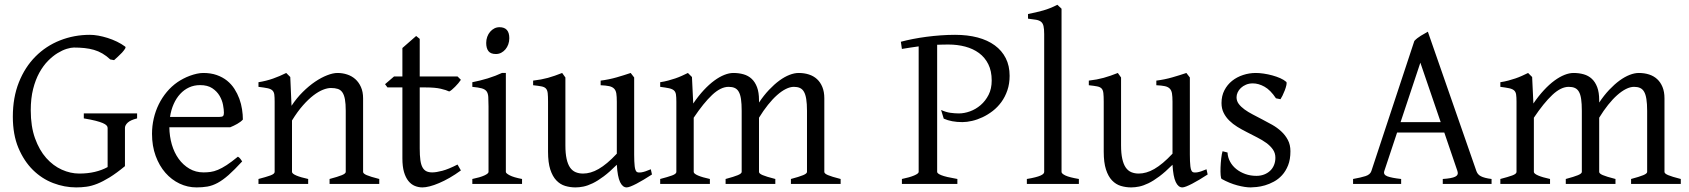

<svg xmlns="http://www.w3.org/2000/svg" viewBox="-20 -777 7134 811"><path d="M508.8 -580.1Q512.2 -577.6 507.8 -570.6Q503.4 -563.5 495.4 -554.7Q487.3 -545.9 477.8 -537.4Q468.3 -528.8 461.9 -522.9L445.8 -525.9Q429.7 -541 412.6 -551Q395.5 -561 376.7 -566.4Q357.9 -571.8 336.9 -574Q315.9 -576.2 292 -576.2Q279.8 -576.2 261.5 -570.6Q243.2 -564.9 222.9 -552.5Q202.6 -540 182.6 -519.8Q162.6 -499.5 146.2 -470Q129.9 -440.4 119.9 -401.1Q109.9 -361.8 109.9 -311Q109.9 -243.2 127.9 -192.9Q146 -142.6 175.3 -109.6Q204.6 -76.7 241.2 -60.3Q277.8 -43.9 314.9 -43.9Q350.6 -43.9 380.6 -51Q410.6 -58.1 434.6 -71.3V-236.8Q434.6 -242.2 429.9 -247.3Q425.3 -252.4 413.8 -257.3Q402.3 -262.2 383.1 -267.1Q363.8 -272 334 -276.9V-297.9H559.1V-276.9Q531.2 -270 519.5 -259Q507.8 -248 507.8 -236.8V-75.2Q471.7 -45.4 443.1 -27.8Q414.6 -10.3 390.6 -0.7Q366.7 8.8 345.2 11.7Q323.7 14.6 301.8 14.6Q252.4 14.6 204.6 -3.7Q156.7 -22 118.9 -59.3Q81.1 -96.7 57.6 -152.6Q34.2 -208.5 34.2 -284.2Q34.2 -365.2 59.8 -429.4Q85.4 -493.7 129.9 -538.3Q174.3 -583 233.6 -606.4Q293 -629.9 359.9 -629.9Q376 -629.9 395.3 -626.5Q414.6 -623 434.6 -616.7Q454.6 -610.4 473.9 -601.1Q493.2 -591.8 508.8 -580.1Z M825.2 -417.5Q799.8 -417.5 778.6 -407.7Q757.3 -397.9 741 -380.1Q724.6 -362.3 713.6 -337.6Q702.6 -313 698.2 -283.2H907.2Q918.5 -283.2 922.1 -286.9Q925.8 -290.5 925.8 -300.8Q925.8 -314 922.1 -333.7Q918.5 -353.5 907.5 -372.3Q896.5 -391.1 876.7 -404.3Q856.9 -417.5 825.2 -417.5ZM1005.9 -272Q997.1 -262.2 982.4 -253.9Q967.8 -245.6 952.1 -239.3H695.3Q695.8 -201.2 705.8 -166.7Q715.8 -132.3 734.6 -106.2Q753.4 -80.1 780 -64.5Q806.6 -48.8 839.8 -48.8Q855 -48.8 869.4 -50.8Q883.8 -52.7 900.4 -59.6Q917 -66.4 937.3 -79.6Q957.5 -92.8 984.9 -115.2Q991.2 -111.8 995.8 -105.5Q1000.5 -99.1 1002.9 -95.2Q970.2 -59.6 945.6 -37.8Q920.9 -16.1 899.2 -4.4Q877.4 7.3 856.2 11Q835 14.6 810.1 14.6Q772.5 14.6 738.5 -1.5Q704.6 -17.6 678.7 -47.1Q652.8 -76.7 637.5 -118.4Q622.1 -160.2 622.1 -211.9Q622.1 -244.6 629.4 -276.4Q636.7 -308.1 650.6 -336.4Q664.6 -364.7 684.6 -388.7Q704.6 -412.6 730 -430.2Q740.7 -437.5 754.2 -444.6Q767.6 -451.7 782.2 -457Q796.9 -462.4 811.3 -465.6Q825.7 -468.8 838.9 -468.8Q870.6 -468.8 895.5 -460Q920.4 -451.2 939 -436.3Q957.5 -421.4 970.2 -401.6Q982.9 -381.8 991 -359.9Q999 -337.9 1002.4 -315.2Q1005.9 -292.5 1005.9 -272Z M1372.1 0V-21Q1407.2 -30.3 1423.8 -37.1Q1440.4 -43.9 1440.4 -50.8V-309.1Q1440.4 -338.9 1437 -357.4Q1433.6 -376 1426.3 -386.7Q1418.9 -397.5 1407 -401.4Q1395 -405.3 1377.9 -405.3Q1362.8 -405.3 1344.2 -397.9Q1325.7 -390.6 1304.4 -374.5Q1283.2 -358.4 1260 -332.3Q1236.8 -306.2 1213.4 -268.1V-50.8Q1213.4 -43.5 1231.7 -35.6Q1250 -27.8 1281.7 -21V0H1071.8V-21Q1104 -29.3 1122.1 -35.9Q1140.1 -42.5 1140.1 -50.8V-347.2Q1140.1 -366.2 1138.7 -377.4Q1137.2 -388.7 1130.6 -395Q1124 -401.4 1110.4 -404.3Q1096.7 -407.2 1071.8 -410.2V-429.7Q1105 -435.1 1133.3 -445.1Q1161.6 -455.1 1189 -468.8L1206.1 -451.7L1211.4 -330.1Q1232.9 -362.8 1258.8 -388.4Q1284.7 -414.1 1311 -431.9Q1337.4 -449.7 1362.1 -459.2Q1386.7 -468.8 1405.8 -468.8Q1426.8 -468.8 1446.3 -462.4Q1465.8 -456.1 1480.7 -442.9Q1495.6 -429.7 1504.6 -409.4Q1513.7 -389.2 1513.7 -361.8V-50.8Q1513.7 -43.9 1528.6 -37.4Q1543.5 -30.8 1582 -21V0Z M1926.8 -57.1Q1902.8 -39.6 1879.4 -26.1Q1856 -12.7 1834.7 -3.7Q1813.5 5.4 1795.4 10Q1777.3 14.6 1764.6 14.6Q1747.6 14.6 1732.2 8.3Q1716.8 2 1705.1 -12.5Q1693.4 -26.9 1686.5 -50.3Q1679.7 -73.7 1679.7 -107.9V-407.7H1616.7L1606.4 -421.4L1644.5 -454.1H1679.7V-574.2L1737.8 -625L1752.9 -612.8V-454.1H1912.6L1926.8 -439.9Q1922.4 -433.1 1915.8 -425.3Q1909.2 -417.5 1902.3 -410.6Q1895.5 -403.8 1888.9 -398.2Q1882.3 -392.6 1877.4 -390.6Q1865.7 -396.5 1841.8 -402.1Q1817.9 -407.7 1778.3 -407.7H1752.9V-149.9Q1752.9 -120.6 1755.6 -101.1Q1758.3 -81.5 1764.6 -70.1Q1771 -58.6 1781 -53.7Q1791 -48.8 1805.7 -48.8Q1822.8 -48.8 1848.6 -55.7Q1874.5 -62.5 1912.6 -82Z M1975.1 0V-21Q2008.3 -27.8 2025.9 -35.9Q2043.5 -43.9 2043.5 -50.8V-327.1Q2043.5 -352.1 2042.5 -367.4Q2041.5 -382.8 2035.2 -391.4Q2028.8 -399.9 2014.9 -403.8Q2001 -407.7 1975.1 -410.2V-429.7Q1990.2 -432.6 2007.1 -436.8Q2023.9 -440.9 2040.5 -446Q2057.1 -451.2 2072.3 -457Q2087.4 -462.9 2100.1 -468.8H2116.7V-50.8Q2116.7 -44.9 2133.1 -36.4Q2149.4 -27.8 2185.1 -21V0ZM2131.3 -615.7Q2131.3 -602.1 2127 -589.8Q2122.6 -577.6 2115 -568.6Q2107.4 -559.6 2097.2 -554.2Q2086.9 -548.8 2074.7 -548.8Q2052.7 -548.8 2043.2 -561Q2033.7 -573.2 2033.7 -595.7Q2033.7 -609.4 2038.1 -621.6Q2042.5 -633.8 2050.3 -642.8Q2058.1 -651.9 2068.1 -657Q2078.1 -662.1 2089.8 -662.1Q2131.3 -662.1 2131.3 -615.7Z M2733.9 -40Q2715.8 -28.3 2699.2 -18.3Q2682.6 -8.3 2668.5 -1Q2654.3 6.3 2643.6 10.5Q2632.8 14.6 2627 14.6Q2609.9 14.6 2599.1 -8.1Q2588.4 -30.8 2585.4 -81.1Q2555.2 -50.8 2530 -32Q2504.9 -13.2 2483.6 -2.9Q2462.4 7.3 2444.6 11Q2426.8 14.6 2411.1 14.6Q2388.2 14.6 2367.2 8.3Q2346.2 2 2330.1 -14.9Q2314 -31.7 2304.4 -61Q2294.9 -90.3 2294.9 -136.2V-347.2Q2294.9 -370.6 2293.5 -383.5Q2292 -396.5 2285.9 -403.1Q2279.8 -409.7 2267.1 -412.1Q2254.4 -414.6 2231.9 -417V-436.5Q2249.5 -438.5 2264.9 -441.4Q2280.3 -444.3 2294.7 -448.2Q2309.1 -452.1 2323.7 -457.3Q2338.4 -462.4 2354.5 -468.8L2368.2 -449.7V-163.1Q2368.2 -128.9 2373.3 -106Q2378.4 -83 2387.9 -69.3Q2397.5 -55.7 2411.4 -49.8Q2425.3 -43.9 2442.9 -43.9Q2458.5 -43.9 2474.9 -48.6Q2491.2 -53.2 2508.5 -63.2Q2525.9 -73.2 2544.9 -89.1Q2564 -105 2585.4 -127.9V-347.2Q2585.4 -369.1 2583.3 -382.3Q2581.1 -395.5 2573.7 -402.8Q2566.4 -410.2 2553 -413.1Q2539.6 -416 2517.1 -417V-436.5Q2552.2 -440.9 2584.5 -450.2Q2616.7 -459.5 2644 -468.8L2658.7 -449.7V-124Q2658.7 -93.8 2660.9 -74.7Q2663.1 -55.7 2669.9 -50.8Q2675.8 -46.9 2689.9 -49.1Q2704.1 -51.3 2729 -62Z M3320.8 0V-21Q3356 -30.3 3372.3 -37.1Q3388.7 -43.9 3388.7 -50.8V-309.1Q3388.7 -338.9 3385.5 -358.6Q3382.3 -378.4 3375.7 -389.6Q3369.1 -400.9 3358.6 -405.5Q3348.1 -410.2 3333.5 -410.2Q3317.4 -410.2 3299.3 -401.1Q3281.2 -392.1 3262.2 -375.2Q3243.2 -358.4 3223.9 -334.2Q3204.6 -310.1 3186 -279.8V-50.8Q3186 -43.9 3201.2 -37.4Q3216.3 -30.8 3254.9 -21V0H3044.9V-21Q3080.1 -30.3 3096.4 -37.1Q3112.8 -43.9 3112.8 -50.8V-309.1Q3112.8 -338.9 3109.9 -358.6Q3106.9 -378.4 3100.3 -389.6Q3093.8 -400.9 3083.3 -405.5Q3072.8 -410.2 3057.6 -410.2Q3024.4 -410.2 2988 -376Q2951.7 -341.8 2910.2 -279.8V-50.8Q2910.2 -43.5 2928.5 -35.6Q2946.8 -27.8 2978.5 -21V0H2768.6V-21Q2800.8 -29.3 2818.8 -35.9Q2836.9 -42.5 2836.9 -50.8V-347.2Q2836.9 -366.7 2835.2 -377.9Q2833.5 -389.2 2826.4 -395.3Q2819.3 -401.4 2805.7 -404.3Q2792 -407.2 2768.6 -410.2V-429.7Q2787.1 -432.6 2802.7 -436.8Q2818.4 -440.9 2832.5 -445.8Q2846.7 -450.7 2859.6 -456.5Q2872.6 -462.4 2885.7 -468.8L2902.8 -451.7L2908.2 -339.8Q2930.2 -372.1 2952.6 -396.2Q2975.1 -420.4 2997.1 -436.5Q3019 -452.6 3039.6 -460.7Q3060.1 -468.8 3077.6 -468.8Q3101.1 -468.8 3120.8 -463.1Q3140.6 -457.5 3155 -444.1Q3169.4 -430.7 3177.7 -408.7Q3186 -386.7 3186 -354V-343.8Q3206.5 -374.5 3228.5 -397.7Q3250.5 -420.9 3272.2 -436.8Q3293.9 -452.6 3314.7 -460.7Q3335.4 -468.8 3353.5 -468.8Q3377 -468.8 3396.7 -462.4Q3416.5 -456.1 3430.9 -442.9Q3445.3 -429.7 3453.6 -409.4Q3461.9 -389.2 3461.9 -361.8V-50.8Q3461.9 -43.9 3477.1 -37.4Q3492.2 -30.8 3530.8 -21V0Z M3789.6 0V-21Q3822.8 -27.8 3841.6 -35.9Q3860.4 -43.9 3860.4 -50.8V-581.1Q3842.3 -578.6 3824.5 -575.9Q3806.6 -573.2 3789.6 -570.3L3785.2 -600.6Q3808.6 -606.9 3836.2 -612.3Q3863.8 -617.7 3893.6 -621.6Q3923.3 -625.5 3953.9 -627.7Q3984.4 -629.9 4014.2 -629.9Q4066.9 -629.9 4109.4 -618.7Q4151.9 -607.4 4181.9 -585.4Q4211.9 -563.5 4228.3 -531.2Q4244.6 -499 4244.6 -457Q4244.6 -423.3 4235.1 -395.5Q4225.6 -367.7 4209.7 -345.9Q4193.8 -324.2 4173.3 -308.3Q4152.8 -292.5 4130.6 -282Q4108.4 -271.5 4086.2 -266.4Q4064 -261.2 4044.9 -261.2Q3999 -261.2 3966.3 -275.9L3955.1 -312.5Q3975.6 -303.2 3994.4 -300.5Q4013.2 -297.9 4030.3 -297.9Q4052.7 -297.9 4077.1 -306.6Q4101.6 -315.4 4122.1 -333Q4142.6 -350.6 4155.8 -376.5Q4168.9 -402.3 4168.9 -437Q4168.9 -477.1 4154.5 -505.9Q4140.1 -534.7 4115.2 -553Q4090.3 -571.3 4057.1 -580.1Q4023.9 -588.9 3986.3 -588.9Q3974.1 -588.9 3962.2 -588.6Q3950.2 -588.4 3938.5 -587.9V-50.8Q3938.5 -47.9 3942.4 -44.4Q3946.3 -41 3955.8 -37.1Q3965.3 -33.2 3981.9 -29.3Q3998.5 -25.4 4023.9 -21V0Z M4317.4 0V-21Q4338.4 -24.4 4352.5 -28.1Q4366.7 -31.7 4375 -35.4Q4383.3 -39.1 4387 -43Q4390.6 -46.9 4390.6 -50.8V-632.8Q4390.6 -654.8 4387.7 -667Q4384.8 -679.2 4377 -685.3Q4369.1 -691.4 4356 -693.6Q4342.8 -695.8 4322.3 -698.2V-717.8Q4357.4 -724.6 4386.7 -732.9Q4416 -741.2 4446.3 -756.8L4463.9 -740.2V-50.8Q4463.9 -43.5 4480.5 -35.6Q4497.1 -27.8 4537.1 -21V0Z M5081.1 -40Q5063 -28.3 5046.4 -18.3Q5029.8 -8.3 5015.6 -1Q5001.5 6.3 4990.7 10.5Q4980 14.6 4974.1 14.6Q4957 14.6 4946.3 -8.1Q4935.5 -30.8 4932.6 -81.1Q4902.3 -50.8 4877.2 -32Q4852.1 -13.2 4830.8 -2.9Q4809.6 7.3 4791.7 11Q4773.9 14.6 4758.3 14.6Q4735.4 14.6 4714.4 8.3Q4693.4 2 4677.2 -14.9Q4661.1 -31.7 4651.6 -61Q4642.1 -90.3 4642.1 -136.2V-347.2Q4642.1 -370.6 4640.6 -383.5Q4639.2 -396.5 4633.1 -403.1Q4627 -409.7 4614.3 -412.1Q4601.6 -414.6 4579.1 -417V-436.5Q4596.7 -438.5 4612.1 -441.4Q4627.4 -444.3 4641.8 -448.2Q4656.2 -452.1 4670.9 -457.3Q4685.5 -462.4 4701.7 -468.8L4715.3 -449.7V-163.1Q4715.3 -128.9 4720.5 -106Q4725.6 -83 4735.1 -69.3Q4744.6 -55.7 4758.5 -49.8Q4772.5 -43.9 4790 -43.9Q4805.7 -43.9 4822 -48.6Q4838.4 -53.2 4855.7 -63.2Q4873 -73.2 4892.1 -89.1Q4911.1 -105 4932.6 -127.9V-347.2Q4932.6 -369.1 4930.4 -382.3Q4928.2 -395.5 4920.9 -402.8Q4913.6 -410.2 4900.1 -413.1Q4886.7 -416 4864.3 -417V-436.5Q4899.4 -440.9 4931.6 -450.2Q4963.9 -459.5 4991.2 -468.8L5005.9 -449.7V-124Q5005.9 -93.8 5008.1 -74.7Q5010.3 -55.7 5017.1 -50.8Q5022.9 -46.9 5037.1 -49.1Q5051.3 -51.3 5076.2 -62Z M5430.7 -138.2Q5430.7 -103.5 5420.9 -78.9Q5411.1 -54.2 5395.5 -37.1Q5379.9 -20 5360.8 -9.8Q5341.8 0.5 5323.2 5.9Q5304.7 11.2 5288.3 12.9Q5272 14.6 5262.7 14.6Q5239.3 14.6 5206.3 5.9Q5173.3 -2.9 5140.6 -21Q5137.2 -22.5 5136 -36.9Q5134.8 -51.3 5135.5 -70.1Q5136.2 -88.9 5138.4 -107.9Q5140.6 -127 5144 -138.2L5165 -132.8Q5166 -112.3 5175.8 -94.2Q5185.5 -76.2 5201.9 -63Q5218.3 -49.8 5240 -42Q5261.7 -34.2 5287.1 -34.2Q5304.7 -34.2 5319.3 -39.8Q5334 -45.4 5344.7 -55.4Q5355.5 -65.4 5361.3 -79.6Q5367.2 -93.8 5367.2 -110.8Q5367.2 -130.4 5356.7 -145.5Q5346.2 -160.6 5329.1 -173.1Q5312 -185.5 5290.3 -196.5Q5268.6 -207.5 5246.1 -219.2Q5225.6 -229.5 5206.5 -241.2Q5187.5 -252.9 5172.6 -267.6Q5157.7 -282.2 5148.7 -300.3Q5139.6 -318.4 5139.6 -341.8Q5139.6 -372.1 5151.9 -395.8Q5164.1 -419.4 5184.3 -435.5Q5204.6 -451.7 5230.7 -460.2Q5256.8 -468.8 5284.7 -468.8Q5299.8 -468.8 5318.1 -466.1Q5336.4 -463.4 5354.2 -458.5Q5372.1 -453.6 5387.7 -446.8Q5403.3 -439.9 5413.1 -431.2Q5416 -428.2 5413.8 -418Q5411.6 -407.7 5407 -395.5Q5402.3 -383.3 5397 -372.6Q5391.6 -361.8 5388.7 -357.9L5369.6 -361.8Q5346.2 -397 5321 -410.9Q5295.9 -424.8 5272 -424.8Q5255.9 -424.8 5243.2 -419.4Q5230.5 -414.1 5221.4 -405.5Q5212.4 -397 5207.8 -386.7Q5203.1 -376.5 5203.1 -366.2Q5203.1 -350.6 5212.4 -338.1Q5221.7 -325.7 5236.8 -314.7Q5252 -303.7 5271.2 -293.7Q5290.5 -283.7 5311 -272.9Q5332 -262.2 5353.5 -250Q5375 -237.8 5392.1 -221.9Q5409.2 -206.1 5419.9 -185.8Q5430.7 -165.5 5430.7 -138.2Z M6065.4 -261.2 5979.5 -512.2 5896 -261.2ZM5881.3 -217.3 5827.1 -54.2Q5822.3 -39.1 5840.3 -32.2Q5858.4 -25.4 5898.4 -21V0H5695.3V-21Q5728.5 -26.9 5748 -33.2Q5767.6 -39.6 5772.5 -54.2L5954.1 -604Q5965.3 -616.2 5981.9 -626.2Q5998.5 -636.2 6011.2 -643.1L6216.3 -54.2Q6218.8 -47.4 6223.1 -42Q6227.5 -36.6 6234.9 -32.7Q6242.2 -28.8 6253.4 -25.9Q6264.6 -22.9 6280.3 -21V0H6074.2V-21Q6112.3 -23.4 6127 -30.8Q6141.6 -38.1 6136.2 -54.2L6080.6 -217.3Z M6869.6 0V-21Q6904.8 -30.3 6921.1 -37.1Q6937.5 -43.9 6937.5 -50.8V-309.1Q6937.5 -338.9 6934.3 -358.6Q6931.2 -378.4 6924.6 -389.6Q6918 -400.9 6907.5 -405.5Q6897 -410.2 6882.3 -410.2Q6866.2 -410.2 6848.1 -401.1Q6830.1 -392.1 6811 -375.2Q6792 -358.4 6772.7 -334.2Q6753.4 -310.1 6734.9 -279.8V-50.8Q6734.9 -43.9 6750 -37.4Q6765.1 -30.8 6803.7 -21V0H6593.8V-21Q6628.9 -30.3 6645.3 -37.1Q6661.6 -43.9 6661.6 -50.8V-309.1Q6661.6 -338.9 6658.7 -358.6Q6655.8 -378.4 6649.2 -389.6Q6642.6 -400.9 6632.1 -405.5Q6621.6 -410.2 6606.4 -410.2Q6573.2 -410.2 6536.9 -376Q6500.5 -341.8 6459 -279.8V-50.8Q6459 -43.5 6477.3 -35.6Q6495.6 -27.8 6527.3 -21V0H6317.4V-21Q6349.6 -29.3 6367.7 -35.9Q6385.7 -42.5 6385.7 -50.8V-347.2Q6385.7 -366.7 6384 -377.9Q6382.3 -389.2 6375.2 -395.3Q6368.2 -401.4 6354.5 -404.3Q6340.8 -407.2 6317.4 -410.2V-429.7Q6335.9 -432.6 6351.6 -436.8Q6367.2 -440.9 6381.3 -445.8Q6395.5 -450.7 6408.4 -456.5Q6421.4 -462.4 6434.6 -468.8L6451.7 -451.7L6457 -339.8Q6479 -372.1 6501.5 -396.2Q6523.9 -420.4 6545.9 -436.5Q6567.9 -452.6 6588.4 -460.7Q6608.9 -468.8 6626.5 -468.8Q6649.9 -468.8 6669.7 -463.1Q6689.5 -457.5 6703.9 -444.1Q6718.3 -430.7 6726.6 -408.7Q6734.9 -386.7 6734.9 -354V-343.8Q6755.4 -374.5 6777.3 -397.7Q6799.3 -420.9 6821 -436.8Q6842.8 -452.6 6863.5 -460.7Q6884.3 -468.8 6902.3 -468.8Q6925.8 -468.8 6945.6 -462.4Q6965.3 -456.1 6979.7 -442.9Q6994.1 -429.7 7002.4 -409.4Q7010.7 -389.2 7010.7 -361.8V-50.8Q7010.7 -43.9 7025.9 -37.4Q7041 -30.8 7079.6 -21V0Z"/></svg>

Font: Gentium Plus Am
Style: Regular
Weight: 400
Designer: J. Victor Gaultney, Annie Olsen, Iska Routamaa, Becca Hirsbrunner
Foundry: SIL International
Version: Version 5.000